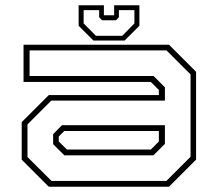

<svg xmlns="http://www.w3.org/2000/svg" viewBox="-20 -710 828 730"><path d="M165.5 0 62.5 -103V-245.5L165.5 -348.5H584V-368L553.5 -398.5H69.5V-540H622.5L725.5 -437V-103L622.5 0ZM176 -22H612.5L704.5 -114V-427L613 -518.5H92.5V-421H564L607 -378V-327.5H175L84.5 -237V-113ZM224.5 -119.5 182 -162V-200L215.5 -234H607V-163L563.5 -119.5ZM234.5 -141.5H553.5L584 -172V-212H224.5L203.5 -191V-172ZM335 -556 279 -612V-690H375V-652H414V-690H510V-612L454 -556ZM344.5 -574H445L491 -621V-671.5H432V-644.5L421 -633H368L357 -644.5V-671.5H298V-621Z"/></svg>

Font: Tourney Expanded ExtraLight
Style: Regular
Weight: 200
Width: 7
Designer: Tyler Finck
Foundry: Etcetera Type Co
Version: Version 1.010; ttfautohint (v1.8.3)